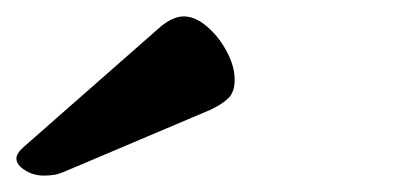

<svg xmlns="http://www.w3.org/2000/svg" viewBox="-288 -734 508 234"><path d="M-259 -555Q-268 -547 -268 -541Q-268 -533 -257.5 -526.5Q-247 -520 -235 -520Q-227 -520 -221.5 -521Q-216 -522 -209 -525L-32 -600Q-17 -607 -9.5 -614.5Q-2 -622 -2 -637Q-2 -653 -11.5 -671Q-21 -689 -35.5 -701.5Q-50 -714 -64 -714Q-78 -714 -94 -700Z"/></svg>

Font: Alkatra
Style: Bold
Weight: 700
Designer: Suman Bhandary
Version: Version 1.100;gftools[0.9.22]